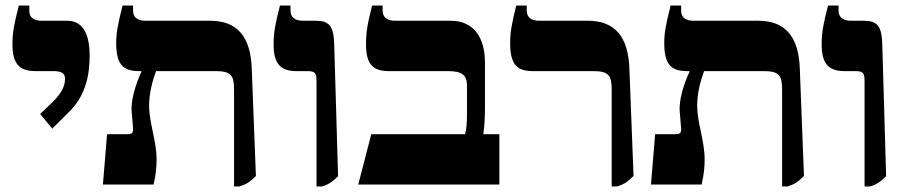

<svg xmlns="http://www.w3.org/2000/svg" viewBox="-20 -667 3276 694"><path d="M169 -202 226 -259C294 -323 304 -405 304 -466C304 -548 277 -592 223 -592H132C100 -592 86 -605 86 -628V-647H48C31 -579 25 -551 25 -506C25 -437 50 -410 107 -410H172C202 -410 215 -403 215 -382C215 -359 206 -334 172 -300L125 -255Z M905 -31 890 -419C886 -535 837 -592 740 -592H506C476 -592 461 -605 461 -628V-647H423C406 -579 400 -549 400 -512C400 -436 423 -410 482 -410H491V-407C473 -369 452 -307 456 -263L461 -202C462 -188 457 -182 443 -182H367L352 0H535C544 -36 546 -68 546 -91C546 -158 519 -222 519 -286C519 -331 532 -378 544 -410H758C815 -410 826 -395 826 -343V7H846C873 -2 884 -10 905 -31Z M1124 7H1143C1165 1 1180 -8 1202 -30L1188 -508C1186 -573 1170 -592 1121 -592H1076C1044 -592 1030 -606 1030 -629V-647H992C975 -580 969 -551 969 -506C969 -437 994 -410 1051 -410H1088C1120 -410 1124 -404 1124 -372Z M1275 0H1785V-182H1727C1731 -208 1733 -245 1733 -278V-440C1733 -536 1689 -592 1609 -592H1409C1377 -592 1363 -606 1363 -629V-647H1325C1308 -580 1303 -551 1303 -506C1303 -437 1327 -410 1384 -410H1596C1651 -410 1668 -397 1668 -355V-262C1668 -218 1666 -199 1661 -182H1322Z M2191 7H2211C2238 -2 2249 -10 2270 -31L2255 -419C2251 -535 2202 -592 2105 -592H1930C1899 -592 1884 -605 1884 -629V-647H1846C1829 -579 1824 -549 1824 -512C1824 -436 1847 -410 1905 -410H2123C2180 -410 2191 -395 2191 -343Z M2886 -31 2871 -419C2867 -535 2818 -592 2721 -592H2487C2457 -592 2442 -605 2442 -628V-647H2404C2387 -579 2381 -549 2381 -512C2381 -436 2404 -410 2463 -410H2472V-407C2454 -369 2433 -307 2437 -263L2442 -202C2443 -188 2438 -182 2424 -182H2348L2333 0H2516C2525 -36 2527 -68 2527 -91C2527 -158 2500 -222 2500 -286C2500 -331 2513 -378 2525 -410H2739C2796 -410 2807 -395 2807 -343V7H2827C2854 -2 2865 -10 2886 -31Z M3105 7H3124C3146 1 3161 -8 3183 -30L3169 -508C3167 -573 3151 -592 3102 -592H3057C3025 -592 3011 -606 3011 -629V-647H2973C2956 -580 2950 -551 2950 -506C2950 -437 2975 -410 3032 -410H3069C3101 -410 3105 -404 3105 -372Z"/></svg>

Font: Noto Serif Hebrew Extra
Style: Regular
Weight: 800
Designer: Monotype Design Team
Foundry: Monotype Imaging Inc.
Version: Version 1.901